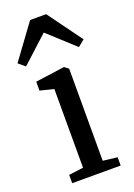

<svg xmlns="http://www.w3.org/2000/svg" viewBox="-178 -896 666 957"><g transform="rotate(-20 155.0 -418.0)"><path d="M31.5 -44 108.5 -54V-471.5L36 -489.5V-536.5L185 -557.5H191.5L212.5 -541.5V-53L288.5 -44V0H31.5ZM-20.5 -654.5 112.5 -836H197.5L330 -654.5L295 -626L155 -754L14.5 -625.5Z"/></g></svg>

Font: Merriweather 12pt
Style: Regular
Weight: 400
Designer: Eben Sorkin
Foundry: Eben Sorkin
Version: Version 2.100